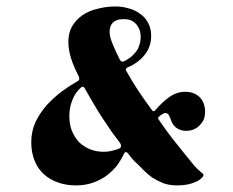

<svg xmlns="http://www.w3.org/2000/svg" viewBox="-20 -558 717 591"><path d="M598.6 -28.3Q605.5 -23.4 606.4 -19.5Q606.4 -15.6 602.5 -11.7Q599.6 -8.8 594.7 -4.9Q589.8 -1 580.1 2.9Q571.3 6.8 557.6 9.8Q543.9 12.7 525.4 12.7Q501 12.7 482.4 5.9Q463.9 -2 448.2 -11.7Q433.6 -22.5 420.9 -35.2Q409.2 -47.9 398.4 -57.6Q393.6 -61.5 387.7 -68.4Q381.8 -75.2 374 -85.9Q371.1 -89.8 367.2 -89.8Q364.3 -89.8 362.3 -85.9Q352.5 -65.4 338.9 -46.9Q324.2 -29.3 305.7 -15.6Q287.1 -2.9 264.6 4.9Q241.2 12.7 213.9 12.7Q183.6 12.7 159.2 3.9Q133.8 -4.9 115.2 -21.5Q96.7 -38.1 86.9 -62.5Q76.2 -87.9 76.2 -120.1Q76.2 -153.3 88.9 -181.6Q102.5 -210 123 -233.4Q144.5 -256.8 169.9 -276.4Q195.3 -294.9 219.7 -308.6Q226.6 -312.5 222.7 -322.3Q207 -352.5 198.2 -379.9Q190.4 -407.2 190.4 -428.7Q190.4 -457 202.1 -477.5Q214.8 -498 234.4 -511.7Q254.9 -525.4 281.2 -531.2Q307.6 -538.1 335.9 -538.1Q356.4 -538.1 376 -532.2Q395.5 -527.3 411.1 -515.6Q426.8 -504.9 435.5 -488.3Q445.3 -470.7 445.3 -448.2Q445.3 -413.1 424.8 -388.7Q405.3 -364.3 373 -350.6Q369.1 -348.6 368.2 -346.7Q366.2 -343.8 369.1 -338.9Q385.7 -309.6 405.3 -279.3Q425.8 -249 447.3 -219.7Q452.1 -211.9 458 -218.8Q479.5 -244.1 502 -259.8Q524.4 -275.4 549.8 -275.4Q578.1 -275.4 594.7 -258.8Q611.3 -242.2 611.3 -212.9Q611.3 -203.1 608.4 -193.4Q604.5 -182.6 596.7 -174.8Q589.8 -166 579.1 -161.1Q568.4 -155.3 553.7 -155.3Q519.5 -155.3 506.8 -186.5Q504.9 -193.4 501 -201.2Q498 -210 488.3 -210Q485.4 -210 480.5 -207Q474.6 -204.1 469.7 -199.2Q463.9 -195.3 468.8 -189.5Q489.3 -159.2 509.8 -132.8Q530.3 -106.4 547.9 -85Q565.4 -63.5 578.1 -47.9Q591.8 -33.2 598.6 -28.3ZM361.3 -499Q353.5 -499 346.7 -498Q338.9 -496.1 332 -492.2Q325.2 -487.3 321.3 -479.5Q317.4 -471.7 317.4 -459Q317.4 -445.3 326.2 -423.8Q335 -401.4 349.6 -373Q352.5 -369.1 355.5 -368.2Q355.5 -368.2 356.4 -368.2Q358.4 -368.2 363.3 -370.1Q379.9 -378.9 389.6 -388.7Q399.4 -398.4 404.3 -407.2Q409.2 -418 411.1 -426.8Q413.1 -436.5 413.1 -444.3Q413.1 -454.1 410.2 -464.8Q406.2 -474.6 400.4 -482.4Q393.6 -490.2 383.8 -495.1Q374 -499 361.3 -499ZM299.8 -90.8Q312.5 -90.8 324.2 -93.8Q336.9 -96.7 346.7 -100.6Q352.5 -103.5 352.5 -108.4Q352.5 -112.3 350.6 -116.2Q337.9 -133.8 323.2 -153.3Q309.6 -173.8 294.9 -195.3Q280.3 -217.8 266.6 -241.2Q252.9 -264.6 240.2 -287.1Q238.3 -291 234.4 -291Q231.4 -291 228.5 -288.1Q211.9 -273.4 203.1 -251Q193.4 -227.5 193.4 -200.2Q193.4 -175.8 201.2 -155.3Q210 -134.8 223.6 -120.1Q238.3 -106.4 256.8 -98.6Q276.4 -90.8 299.8 -90.8Z"/></svg>

Font: Mermaid
Style: Bold
Weight: 400
Designer: Scott Simpson
Version: Version 1.001